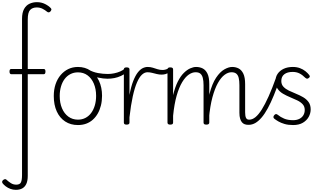

<svg xmlns="http://www.w3.org/2000/svg" viewBox="-63 -1139 3009 1778"><path d="M84 619Q57 619 33 610Q9 601 -10 586.5Q-29 572 -40 557Q-45 548 -42.5 540Q-40 532 -30 525Q-20 519 -13 520Q-6 521 1 529Q16 543 38 557Q60 571 87 571Q121 571 131 549.5Q141 528 141 482V-452H41Q34 -452 29.5 -458Q25 -464 25 -476Q25 -500 40 -500H141V-964Q141 -1022 160 -1056Q179 -1090 210.5 -1104.5Q242 -1119 279 -1119Q320 -1119 354 -1102Q388 -1085 408 -1063Q415 -1055 412.5 -1047.5Q410 -1040 403 -1032Q396 -1025 388 -1024.5Q380 -1024 372 -1031Q354 -1046 330.5 -1058Q307 -1070 277 -1070Q238 -1070 216 -1047Q194 -1024 194 -958V-500H343Q358 -500 358 -477Q358 -452 343 -452H194V489Q194 536 180.5 564.5Q167 593 142.5 606Q118 619 84 619Z M659 19Q591 19 540.5 -14Q490 -47 462.5 -107.5Q435 -168 435 -250Q435 -310 451.5 -359Q468 -408 498.5 -444Q529 -480 569.5 -499.5Q610 -519 659 -519Q725 -519 775 -485Q825 -451 853.5 -390.5Q882 -330 882 -252Q882 -204 871.5 -162Q861 -120 842 -87Q823 -54 796 -30Q769 -6 734.5 6.5Q700 19 659 19ZM659 -31Q697 -31 728 -47Q759 -63 781 -92.5Q803 -122 815 -162.5Q827 -203 827 -252Q827 -315 806 -364.5Q785 -414 747.5 -441.5Q710 -469 659 -469Q621 -469 589.5 -453Q558 -437 536 -408Q514 -379 502 -338.5Q490 -298 490 -250Q490 -186 511 -136.5Q532 -87 570 -59Q608 -31 659 -31Z M933 -410Q894 -410 846 -420.5Q798 -431 742 -459Q735 -463 733.5 -470Q732 -477 735 -484.5Q738 -492 743.5 -495Q749 -498 757 -494Q798 -471 844.5 -462.5Q891 -454 936 -454Q964 -454 994 -460Q1024 -466 1050.5 -477.5Q1077 -489 1092 -504Q1098 -511 1104.5 -509.5Q1111 -508 1116 -502Q1121 -496 1121 -488Q1121 -480 1114 -472Q1088 -450 1057.5 -436Q1027 -422 995.5 -416Q964 -410 933 -410Z M1109 15Q1096 15 1090 10.5Q1084 6 1084 -4V-496Q1084 -506 1090 -510.5Q1096 -515 1109 -515Q1123 -515 1129.5 -510.5Q1136 -506 1136 -496V-260Q1151 -339 1171 -389.5Q1191 -440 1213 -468Q1235 -496 1258 -507.5Q1281 -519 1305 -519Q1316 -519 1321 -511.5Q1326 -504 1325.5 -494.5Q1325 -485 1319.5 -477.5Q1314 -470 1303 -470Q1276 -470 1251.5 -447.5Q1227 -425 1205.5 -375.5Q1184 -326 1166.5 -246.5Q1149 -167 1136 -53V-4Q1136 6 1129.5 10.5Q1123 15 1109 15Z M1434 -448Q1411 -448 1389 -453.5Q1367 -459 1345 -464.5Q1323 -470 1301 -470Q1291 -470 1286 -477.5Q1281 -485 1281 -494.5Q1281 -504 1286.5 -511.5Q1292 -519 1304 -519Q1330 -519 1352 -512Q1374 -505 1396 -498Q1418 -491 1442 -491Q1454 -491 1466.5 -494Q1479 -497 1491 -503Q1500 -508 1506.5 -502Q1513 -496 1514 -486.5Q1515 -477 1507 -472Q1488 -458 1470 -453Q1452 -448 1434 -448Z M2237 17Q2218 17 2203 11.5Q2188 6 2177.5 -6.5Q2167 -19 2160.5 -40.5Q2154 -62 2154 -94V-350Q2154 -391 2147.5 -417.5Q2141 -444 2125 -457Q2109 -470 2081 -470Q2049 -470 2016.5 -446Q1984 -422 1955 -370.5Q1926 -319 1904 -237.5Q1882 -156 1872 -41L1851 -40Q1853 -179 1877.5 -272Q1902 -365 1938 -419Q1974 -473 2014 -496Q2054 -519 2087 -519Q2120 -519 2147 -505Q2174 -491 2190.5 -456.5Q2207 -422 2207 -360V-99Q2207 -65 2215 -48Q2223 -31 2243 -31Q2252 -31 2256.5 -23.5Q2261 -16 2260.5 -7Q2260 2 2254 9.5Q2248 17 2237 17ZM1513 15Q1501 15 1494.5 10.5Q1488 6 1488 -4V-496Q1488 -506 1494.5 -510.5Q1501 -515 1513 -515Q1527 -515 1533.5 -510.5Q1540 -506 1540 -496V-258Q1558 -333 1583.5 -383.5Q1609 -434 1639 -463.5Q1669 -493 1698.5 -506Q1728 -519 1753 -519Q1787 -519 1814.5 -505Q1842 -491 1858.5 -456.5Q1875 -422 1875 -360V-4Q1875 6 1868 10.5Q1861 15 1848 15Q1834 15 1828 10.5Q1822 6 1822 -4V-350Q1822 -391 1815 -417.5Q1808 -444 1792.5 -457Q1777 -470 1748 -470Q1717 -470 1685 -448Q1653 -426 1624 -378Q1595 -330 1573 -253.5Q1551 -177 1540 -67V-4Q1540 6 1533.5 10.5Q1527 15 1513 15Z M2239 17Q2229 17 2224 9.5Q2219 2 2220.5 -7Q2222 -16 2228.5 -23.5Q2235 -31 2246 -31Q2274 -31 2302.5 -54Q2331 -77 2361 -124.5Q2391 -172 2424.5 -246.5Q2458 -321 2495 -425Q2500 -436 2510 -436Q2520 -436 2527.5 -429Q2535 -422 2531 -412Q2501 -325 2473 -256.5Q2445 -188 2417 -136.5Q2389 -85 2360 -51Q2331 -17 2301.5 0Q2272 17 2239 17Z M2651 19Q2606 19 2572 9Q2538 -1 2515 -14.5Q2492 -28 2478 -39Q2469 -46 2469 -55Q2469 -64 2477 -73Q2484 -81 2491.5 -82.5Q2499 -84 2509 -76Q2534 -55 2568.5 -40.5Q2603 -26 2651 -26Q2684 -26 2708.5 -38Q2733 -50 2746 -71.5Q2759 -93 2759 -121Q2759 -153 2739.5 -174Q2720 -195 2689.5 -209.5Q2659 -224 2624 -238.5Q2589 -253 2558 -271Q2527 -289 2507.5 -317Q2488 -345 2488 -388Q2488 -426 2508 -455.5Q2528 -485 2564 -502Q2600 -519 2649 -519Q2685 -519 2714.5 -508Q2744 -497 2765.5 -479.5Q2787 -462 2800 -445Q2807 -436 2806 -429.5Q2805 -423 2795 -416Q2788 -410 2780.5 -410.5Q2773 -411 2765 -418Q2738 -445 2710.5 -459Q2683 -473 2647 -473Q2598 -473 2570 -451.5Q2542 -430 2542 -389Q2542 -357 2561.5 -336Q2581 -315 2612 -300Q2643 -285 2678 -271Q2713 -257 2744 -239Q2775 -221 2794.5 -194Q2814 -167 2814 -126Q2814 -90 2796 -57Q2778 -24 2742 -2.5Q2706 19 2651 19Z"/></svg>

Font: Playwrite FR Moderne ExtraLight
Style: Regular
Weight: 250
Version: Version 1.002